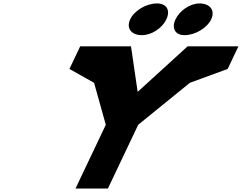

<svg xmlns="http://www.w3.org/2000/svg" viewBox="-20 -1094 1403 1114"><path d="M890.5 -1074C828.8 -1074 759.7 -1033 735.4 -982C711.2 -931 741.3 -890 803 -890C860.6 -890 921.1 -931 945.4 -982C969.6 -1033 948.1 -1074 890.5 -1074ZM1137.8 -1074C1083.1 -1074 1022.6 -1033 998.4 -982C974.1 -931 995.6 -890 1050.3 -890C1112 -890 1181.1 -931 1205.4 -982C1229.6 -1033 1199.5 -1074 1137.8 -1074ZM1363.3 -825H1324.8H1068.4L778.7 -561L740.1 -825H483.7H445.2L382.9 -694L525.8 -613.5L593.9 -370L418 0H606L781.9 -370L1081.5 -613.5L1301 -694Z"/></svg>

Font: Hussar
Style: BdSuprExtOblFive
Weight: 700
Foundry: Cannot Into Space Fonts
Version: Version 2.00